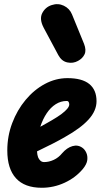

<svg xmlns="http://www.w3.org/2000/svg" viewBox="-20 -879 478 908"><path d="M177.5 9Q96.5 9 55.5 -36Q14.5 -81 14.5 -167.5Q14.5 -235.5 37.8 -297Q61 -358.5 101 -406.5Q141 -454.5 192.2 -482Q243.5 -509.5 299 -509.5Q368 -509.5 402.2 -481.8Q436.5 -454 436.5 -400.5Q436.5 -378 427.2 -356.5Q418 -335 399.2 -314.2Q380.5 -293.5 352.5 -272.8Q324.5 -252 287 -231Q264 -217.5 229.5 -199.8Q195 -182 155 -163Q155.5 -154.5 156.8 -147.8Q158 -141 160 -135.5Q164 -125.5 171.2 -119Q178.5 -112.5 188.5 -112.5Q211.5 -112.5 234.2 -123Q257 -133.5 274 -154.5Q296.5 -180.5 322.8 -188Q349 -195.5 370.5 -179.5Q381 -172 388 -157Q395 -142 392.8 -122.2Q390.5 -102.5 371.5 -79.5Q337 -38.5 285.5 -14.8Q234 9 177.5 9ZM170.5 -279.5Q184.5 -287 198 -294.8Q211.5 -302.5 225.5 -310.5Q253 -326.5 271 -340Q289 -353.5 298.2 -364.8Q307.5 -376 307.5 -385Q307.5 -391.5 304.8 -396.5Q302 -401.5 295.5 -401.5Q267.5 -401.5 243.5 -386.2Q219.5 -371 201 -343.5Q182.5 -316 170.5 -279.5ZM349 -591Q325.5 -578 298.5 -583.8Q271.5 -589.5 256 -618L187 -747Q165 -788.5 179.8 -817Q194.5 -845.5 224.5 -855Q254.5 -865 281.8 -852Q309 -839 320.5 -811L377.5 -671.5Q389 -642 380 -622.5Q371 -603 349 -591Z"/></svg>

Font: Edu AU VIC WA NT Pre
Style: Bold
Weight: 700
Designer: Tina and Corey Anderson, Eben Sorkin, Mirko Velimirovic
Foundry: Google for Education
Version: Version 1.001